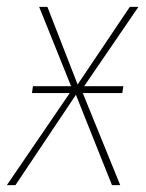

<svg xmlns="http://www.w3.org/2000/svg" viewBox="-39 -539 425 559"><path d="M364 -519 206 -288H320L317 -268H202L311 0H287L182 -263L6 0H-19L164 -268H54L57 -288H168L75 -519H99L187 -293L339 -519Z"/></svg>

Font: Fira Sans Extra Condensed Thin
Style: Italic
Weight: 250
Width: 3
Italic angle: -8°
Designer: Carrois Corporate & Edenspiekermann AG
Foundry: Carrois Corporate GbR & Edenspiekermann AG
Version: Version 4.203